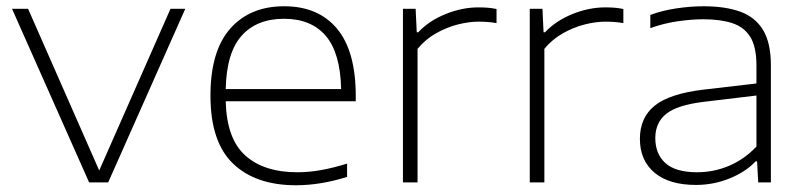

<svg xmlns="http://www.w3.org/2000/svg" viewBox="-20 -568 2508 598"><path d="M257.5 0 17.5 -540.5H67.5L289 -37L511 -540.5H557L317 0Z M902 9Q776 9 705.8 -58.5Q635.5 -126 635.5 -270Q635.5 -409 697 -478.8Q758.5 -548.5 865 -548.5Q971.5 -548.5 1029.8 -478.5Q1088 -408.5 1088 -269.5V-252.5H683Q686 -135.5 744.2 -83.5Q802.5 -31.5 906 -31.5Q943 -31.5 981.2 -38.5Q1019.5 -45.5 1061 -58.5V-17Q978 9 902 9ZM864.5 -509.5Q780 -509.5 732.8 -457Q685.5 -404.5 683 -290.5H1042.5Q1040 -403.5 994.5 -456.5Q949 -509.5 864.5 -509.5Z M1235 0V-540.5H1274.5L1278 -467.5H1282.5Q1316.5 -503.5 1367.8 -524.2Q1419 -545 1470 -545Q1486 -545 1498.8 -544Q1511.5 -543 1526.5 -540V-496Q1513 -498.5 1499 -499.5Q1485 -500.5 1469.5 -500.5Q1440.5 -500.5 1406 -491.8Q1371.5 -483 1338.5 -464.5Q1305.5 -446 1280.5 -416V0Z M1630 0V-540.5H1669.5L1673 -467.5H1677.5Q1711.5 -503.5 1762.8 -524.2Q1814 -545 1865 -545Q1881 -545 1893.8 -544Q1906.5 -543 1921.5 -540V-496Q1908 -498.5 1894 -499.5Q1880 -500.5 1864.5 -500.5Q1835.5 -500.5 1801 -491.8Q1766.5 -483 1733.5 -464.5Q1700.5 -446 1675.5 -416V0Z M2147.5 8Q2064 8 2018.5 -30.2Q1973 -68.5 1973 -135.5Q1973 -202 2019.5 -239.2Q2066 -276.5 2172.5 -289L2336 -308V-364.5Q2336 -422 2316.8 -453Q2297.5 -484 2260.5 -496Q2223.5 -508 2170.5 -508Q2135.5 -508 2092.5 -502Q2049.5 -496 2005.5 -480.5V-521.5Q2041.5 -535 2086 -541.8Q2130.5 -548.5 2172 -548.5Q2238.5 -548.5 2285.2 -531.8Q2332 -515 2356.5 -474.8Q2381 -434.5 2381 -364.5V0H2341.5L2338 -65.5H2333.5Q2303 -33 2253 -12.5Q2203 8 2147.5 8ZM2021 -138Q2021 -88.5 2052.5 -60Q2084 -31.5 2151.5 -31.5Q2203 -31.5 2250.5 -51.5Q2298 -71.5 2336 -111.5V-270.5L2173 -251Q2090 -241 2055.5 -213.8Q2021 -186.5 2021 -138Z"/></svg>

Font: Encode Sans Expanded ExtraLight
Style: Regular
Weight: 200
Width: 7
Designer: Multiple Designers
Foundry: Impallari Type
Version: Version 3.000; ttfautohint (v1.8.3) -l 8 -r 50 -G 200 -x 14 